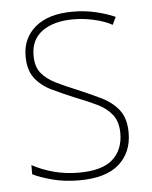

<svg xmlns="http://www.w3.org/2000/svg" viewBox="-45 -576 494 624"><g transform="rotate(-5 202.0 -264.0)"><path d="M362 -130Q362 -66 319 -28Q276 10 189 10Q141 10 101.5 -0.5Q62 -11 38 -23V-53Q71 -35 109.5 -25Q148 -15 189 -15Q266 -15 300.5 -46Q335 -77 335 -131Q335 -168 317.5 -191Q300 -214 269 -229Q238 -244 199 -259Q158 -276 124 -292.5Q90 -309 70 -335.5Q50 -362 50 -407Q50 -466 93 -502Q136 -538 215 -538Q255 -538 290.5 -529.5Q326 -521 353 -509L341 -484Q318 -497 283.5 -505Q249 -513 215 -513Q151 -513 113.5 -486Q76 -459 76 -407Q76 -370 93.5 -349Q111 -328 140.5 -313.5Q170 -299 207 -284Q247 -267 282.5 -250Q318 -233 340 -205.5Q362 -178 362 -130Z"/></g></svg>

Font: Noto Sans Khmer UI SemiCondensed Thin
Style: Regular
Weight: 100
Width: 4
Designer: Danh Hong and the Monotype Design Team
Foundry: Monotype Imaging Inc.
Version: Version 2.002; ttfautohint (v1.8.4.7-5d5b)